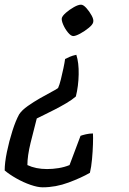

<svg xmlns="http://www.w3.org/2000/svg" viewBox="-47 -520 551 820"><path d="M266 -366Q256 -366 243.5 -381Q231 -396 223 -414.5Q215 -433 217 -443Q220 -453 235 -466Q250 -479 268.5 -489.5Q287 -500 299 -500Q309 -500 322 -485.5Q335 -471 344.5 -453.5Q354 -436 351 -425Q349 -415 332 -401Q315 -387 295.5 -376.5Q276 -366 266 -366ZM135 280Q114 280 83.5 269.5Q53 259 23 242Q-7 225 -27 208Q-27 175 -17.5 129Q-8 83 6 39Q20 -5 35 -32Q47 -50 72 -67.5Q97 -85 124 -100.5Q151 -116 173 -127.5Q195 -139 201 -144Q207 -157 213 -181Q219 -205 224 -229Q229 -253 231 -268Q238 -272 251 -277.5Q264 -283 279 -286Q290 -252 289 -202Q288 -152 277 -108Q261 -94 236.5 -79.5Q212 -65 186.5 -52Q161 -39 140.5 -29Q120 -19 110 -14Q97 35 83.5 90.5Q70 146 70 185Q106 202 154 202Q178 202 203 198Q228 194 250 185L297 60Q305 57 320 53.5Q335 50 350 50Q351 66 350 96.5Q349 127 346 160Q343 193 337 218Q301 239 246 259.5Q191 280 135 280Z"/></svg>

Font: Texturina 72pt 72pt Medium
Style: Italic
Weight: 500
Italic angle: -11°
Designer: Guillermo Torres Carreño
Foundry: Omnibus-Type
Version: Version 1.002; ttfautohint (v1.8.3)